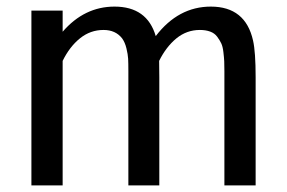

<svg xmlns="http://www.w3.org/2000/svg" viewBox="-20 -562 870 582"><path d="M660.2 -346.2Q660.2 -365.2 659.7 -376Q659.2 -386.7 657.2 -403.8Q655.3 -420.9 650.6 -430.7Q646 -440.4 638.2 -450.9Q630.4 -461.4 616.9 -466.3Q603.5 -471.2 585.9 -471.2Q545.9 -471.2 514.6 -445.6Q483.4 -419.9 462.4 -377.4Q462.9 -361.3 462.9 -328.1V0H369.1V-346.2Q369.1 -371.1 368.4 -384Q367.7 -397 363.3 -415.3Q358.9 -433.6 350.1 -445.8Q330.1 -471.2 293.9 -471.2Q253.9 -471.2 222.4 -445.8Q190.9 -420.4 169.9 -377.4V0H75.2V-529.8H169.9V-465.8Q235.8 -542 327.1 -542Q425.8 -542 452.1 -452.6Q520.5 -542 619.1 -542Q724.1 -542 747.1 -439Q754.9 -404.3 754.9 -328.1V0H660.2Z"/></svg>

Font: Aurulent Sans
Style: Regular
Weight: 400
Version: Version 2007.05.04